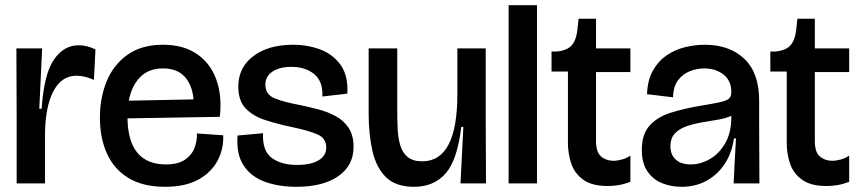

<svg xmlns="http://www.w3.org/2000/svg" viewBox="-20 -705 3310 738"><path d="M44 0V-256L43 -519H142L131 -287H140Q149 -420 187 -475.5Q225 -531 282 -531Q315 -531 347 -515L341 -398Q323 -406 306 -410Q289 -414 274 -414Q216 -414 184.5 -353Q153 -292 153 -182V0Z M615 13Q529 13 473.5 -21Q418 -55 391 -115Q364 -175 364 -253Q364 -329 390 -392.5Q416 -456 470 -494.5Q524 -533 607 -533Q684 -533 736 -498Q788 -463 811 -400.5Q834 -338 825 -256L470 -250Q473 -73 618 -73Q665 -73 691.5 -91.5Q718 -110 728 -137.5Q738 -165 737 -192L838 -185Q840 -132 816 -87Q792 -42 742 -14.5Q692 13 615 13ZM607 -442Q551 -442 518.5 -408.5Q486 -375 475 -318L724 -323Q719 -378 690 -410Q661 -442 607 -442Z M1119 13Q1052 13 999 -6Q946 -25 917 -68Q888 -111 893 -184L991 -193Q988 -125 1024.5 -98Q1061 -71 1122 -71Q1174 -71 1204 -88.5Q1234 -106 1234 -138Q1234 -174 1200 -188.5Q1166 -203 1105 -216Q1047 -228 999.5 -243.5Q952 -259 924 -288.5Q896 -318 896 -372Q896 -446 954 -489.5Q1012 -533 1106 -533Q1164 -533 1213 -514Q1262 -495 1290.5 -453.5Q1319 -412 1315 -345L1219 -334Q1222 -392 1188 -420Q1154 -448 1100 -448Q1054 -448 1027 -429.5Q1000 -411 1000 -380Q1000 -341 1037 -326.5Q1074 -312 1134 -301Q1168 -294 1204 -284.5Q1240 -275 1270.5 -258.5Q1301 -242 1320 -213.5Q1339 -185 1339 -140Q1339 -69 1280.5 -28Q1222 13 1119 13Z M1571 13Q1501 13 1463.5 -24Q1426 -61 1411.5 -125Q1397 -189 1397 -269V-519H1507V-277Q1507 -243 1508.5 -209Q1510 -175 1518.5 -146.5Q1527 -118 1547 -101.5Q1567 -85 1603 -85Q1738 -85 1738 -343V-519H1847V-258L1848 0H1750L1761 -217H1753Q1738 -90 1693 -38.5Q1648 13 1571 13Z M1935 0V-685H2044V0Z M2316 10Q2255 10 2221.5 -14.5Q2188 -39 2175.5 -77Q2163 -115 2163 -155V-430H2100V-507H2120Q2161 -511 2178.5 -532Q2196 -553 2200 -596L2204 -633H2271V-519H2403V-428H2271V-162Q2271 -120 2290.5 -103.5Q2310 -87 2338 -87Q2353 -87 2371 -92Q2389 -97 2403 -107V-6Q2379 3 2358 6.5Q2337 10 2316 10Z M2600 13Q2559 13 2524.5 -1Q2490 -15 2468.5 -46.5Q2447 -78 2447 -129Q2447 -190 2477.5 -223Q2508 -256 2557.5 -271.5Q2607 -287 2664 -297Q2719 -306 2746.5 -312Q2774 -318 2782.5 -326.5Q2791 -335 2791 -351Q2791 -395 2761 -418.5Q2731 -442 2687 -442Q2659 -442 2632 -431.5Q2605 -421 2586.5 -397Q2568 -373 2567 -331L2467 -343Q2469 -397 2489.5 -433.5Q2510 -470 2542 -492Q2574 -514 2612.5 -523.5Q2651 -533 2689 -533Q2784 -533 2841 -479Q2898 -425 2898 -318V-221Q2898 -166 2898.5 -110.5Q2899 -55 2899 0H2800Q2802 -43 2804 -84.5Q2806 -126 2809 -173H2801Q2794 -120 2767.5 -78Q2741 -36 2698 -11.5Q2655 13 2600 13ZM2635 -73Q2672 -73 2707.5 -93Q2743 -113 2766.5 -152.5Q2790 -192 2791 -250V-260Q2770 -250 2739.5 -245Q2709 -240 2677.5 -234.5Q2646 -229 2618.5 -219.5Q2591 -210 2574 -192Q2557 -174 2557 -143Q2557 -110 2577.5 -91.5Q2598 -73 2635 -73Z M3157 10Q3096 10 3062.5 -14.5Q3029 -39 3016.5 -77Q3004 -115 3004 -155V-430H2941V-507H2961Q3002 -511 3019.5 -532Q3037 -553 3041 -596L3045 -633H3112V-519H3244V-428H3112V-162Q3112 -120 3131.5 -103.5Q3151 -87 3179 -87Q3194 -87 3212 -92Q3230 -97 3244 -107V-6Q3220 3 3199 6.5Q3178 10 3157 10Z"/></svg>

Font: Bricolage Grotesque 48pt Medium
Style: Regular
Weight: 500
Designer: Mathieu Triay
Foundry: Atelier Triay
Version: Version 1.000; ttfautohint (v1.8.4.7-5d5b);gftools[0.9.32]